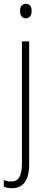

<svg xmlns="http://www.w3.org/2000/svg" viewBox="-38 -746 252 1007"><path d="M67 -688C67 -667 77 -650 97 -650C118 -650 128 -666 128 -689C128 -709 120 -726 98 -726C76 -726 67 -709 67 -688ZM24 241C78 241 115 207 115 115V-529H77V110C77 174 61 206 21 206C7 206 -7 203 -18 198V233C-8 238 6 241 24 241Z"/></svg>

Font: Noto Sans Gurmukhi UI Condensed ExtraLight
Style: Regular
Weight: 200
Width: 3
Designer: Jelle Bosma - Monotype Design Team
Foundry: Monotype Imaging Inc.
Version: Version 2.004